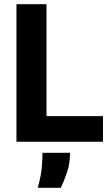

<svg xmlns="http://www.w3.org/2000/svg" viewBox="-20 -680 525 921"><path d="M59 0V-660H203V0ZM88 0V-123H474V0ZM161 221Q178 160 181 118Q184 76 184 53H316Q316 105 301 148.5Q286 192 271 221Z"/></svg>

Font: Bricolage Grotesque 28pt
Style: Bold
Weight: 700
Designer: Mathieu Triay
Foundry: Atelier Triay
Version: Version 1.000;gftools[0.9.30]